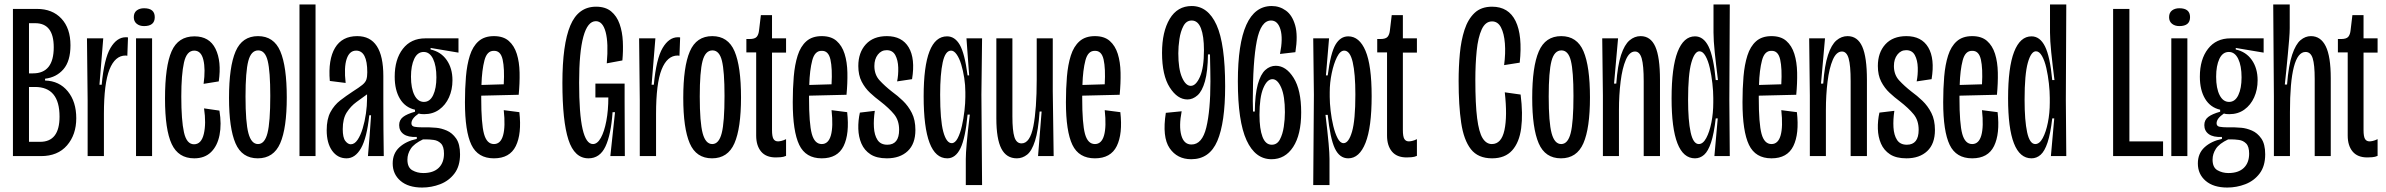

<svg xmlns="http://www.w3.org/2000/svg" viewBox="-20 -700 10699 861"><path d="M38 0V-660H146Q215 -660 255.5 -616.5Q296 -573 296 -497Q296 -426 264.5 -389.5Q233 -353 182 -347V-339Q246 -337 284 -290.5Q322 -244 322 -170Q322 -96 280.5 -48Q239 0 164 0ZM110 -371H128Q221 -371 221 -488Q221 -596 138 -596H110ZM110 -64H160Q247 -64 247 -177Q247 -310 137 -310H110Z M373 0V-250L370 -528H443L426 -320H436Q447 -437 475.5 -485Q504 -533 544 -533Q551 -533 554 -532L551 -450Q548 -451 543 -451Q496 -451 471 -388.5Q446 -326 446 -189V0Z M590 0V-528H662V0ZM626 -583Q606 -583 593 -593.5Q580 -604 580 -623Q580 -643 593 -653Q606 -663 626 -663Q674 -663 674 -623Q674 -583 626 -583Z M851 10Q780 10 750 -54Q720 -118 720 -258Q720 -403 749.5 -470Q779 -537 852 -537Q919 -537 946.5 -481Q974 -425 961 -335L893 -324Q902 -390 892 -431.5Q882 -473 851 -473Q817 -473 805 -419.5Q793 -366 793 -267Q793 -160 805 -106.5Q817 -53 850 -53Q883 -53 894 -99.5Q905 -146 895 -214L964 -204Q974 -143 964.5 -94.5Q955 -46 926.5 -18Q898 10 851 10Z M1136 10Q1065 10 1036 -57.5Q1007 -125 1007 -261Q1007 -401 1036.5 -469.5Q1066 -538 1137 -538Q1208 -538 1237 -470Q1266 -402 1266 -263Q1266 -125 1236.5 -57.5Q1207 10 1136 10ZM1137 -54Q1167 -54 1179.5 -103Q1192 -152 1192 -270Q1192 -380 1180.5 -427Q1169 -474 1138 -474Q1106 -474 1093.5 -426.5Q1081 -379 1081 -267Q1081 -151 1094 -102.5Q1107 -54 1137 -54Z M1323 0V-680H1395V0Z M1534 10Q1494 10 1469.5 -24Q1445 -58 1445 -116Q1445 -166 1462 -197.5Q1479 -229 1505.5 -249.5Q1532 -270 1561 -289Q1591 -308 1605 -319.5Q1619 -331 1623 -343.5Q1627 -356 1627 -376Q1627 -473 1577 -473Q1547 -473 1534.5 -435.5Q1522 -398 1530 -328L1459 -337Q1451 -433 1482.5 -485.5Q1514 -538 1582 -538Q1699 -538 1699 -359V-241Q1699 -181 1699.5 -120.5Q1700 -60 1701 0H1630Q1634 -46 1637.5 -91.5Q1641 -137 1644 -183H1636Q1625 -81 1599 -35.5Q1573 10 1534 10ZM1553 -53Q1570 -53 1583.5 -73Q1597 -93 1606.5 -124.5Q1616 -156 1621 -191Q1626 -226 1626 -257V-277Q1604 -261 1578.5 -242.5Q1553 -224 1535 -196Q1517 -168 1517 -121Q1517 -83 1528.5 -68Q1540 -53 1553 -53Z M1873 141Q1811 141 1776 111Q1741 81 1741 33Q1741 -12 1771 -39.5Q1801 -67 1849 -77V-86Q1810 -84 1790 -98.5Q1770 -113 1770 -139Q1770 -162 1787.5 -175.5Q1805 -189 1841 -199V-208Q1797 -218 1773.5 -257Q1750 -296 1750 -356Q1750 -434 1786.5 -481Q1823 -528 1887 -528H2036V-464L1911 -485V-478Q1957 -468 1983 -431Q2009 -394 2009 -340Q2009 -298 1993.5 -263.5Q1978 -229 1949.5 -208.5Q1921 -188 1882 -188Q1878 -188 1870.5 -188.5Q1863 -189 1858 -191Q1825 -169 1825 -147Q1825 -134 1839 -131.5Q1853 -129 1872 -129H1904Q1914 -129 1936.5 -127Q1959 -125 1983.5 -114.5Q2008 -104 2025.5 -79Q2043 -54 2043 -8Q2043 45 2018 78Q1993 111 1954 126Q1915 141 1873 141ZM1881 -243Q1908 -243 1922.5 -273.5Q1937 -304 1937 -353Q1937 -405 1922 -436Q1907 -467 1880 -467Q1852 -467 1837.5 -436Q1823 -405 1823 -356Q1823 -304 1838.5 -273.5Q1854 -243 1881 -243ZM1878 76Q1923 76 1947 53Q1971 30 1971 -11Q1971 -43 1957.5 -56.5Q1944 -70 1925 -72.5Q1906 -75 1890 -75H1877Q1837 -56 1822 -33Q1807 -10 1807 16Q1807 51 1829 63.5Q1851 76 1878 76Z M2195 10Q2123 10 2094 -50.5Q2065 -111 2065 -242Q2065 -303 2069.5 -356.5Q2074 -410 2087 -451Q2100 -492 2126 -515Q2152 -538 2195 -538Q2237 -538 2261.5 -516.5Q2286 -495 2297.5 -458.5Q2309 -422 2310 -374.5Q2311 -327 2306 -275L2138 -271Q2138 -267 2138 -261Q2138 -145 2150.5 -99.5Q2163 -54 2195 -54Q2225 -54 2236 -93Q2247 -132 2239 -206L2309 -197Q2320 -100 2293 -45Q2266 10 2195 10ZM2195 -472Q2164 -473 2152.5 -429.5Q2141 -386 2139 -319L2239 -322Q2243 -393 2234 -433Q2225 -473 2195 -472Z M2619 10Q2556 10 2529 -73.5Q2502 -157 2502 -328Q2502 -501 2537.5 -585.5Q2573 -670 2653 -670Q2695 -670 2720.5 -649Q2746 -628 2758.5 -592.5Q2771 -557 2773 -514Q2775 -471 2771 -429L2701 -416Q2709 -507 2696 -556Q2683 -605 2652 -605Q2615 -605 2596 -535.5Q2577 -466 2577 -330Q2577 -189 2592.5 -121.5Q2608 -54 2639 -54Q2659 -54 2674.5 -82Q2690 -110 2699 -157.5Q2708 -205 2708 -263H2650V-325H2781V-243L2782 0H2717L2738 -197H2727Q2720 -96 2695 -43Q2670 10 2619 10Z M2849 0V-250L2846 -528H2919L2902 -320H2912Q2923 -437 2951.5 -485Q2980 -533 3020 -533Q3027 -533 3030 -532L3027 -450Q3024 -451 3019 -451Q2972 -451 2947 -388.5Q2922 -326 2922 -189V0Z M3173 10Q3102 10 3073 -57.5Q3044 -125 3044 -261Q3044 -401 3073.5 -469.5Q3103 -538 3174 -538Q3245 -538 3274 -470Q3303 -402 3303 -263Q3303 -125 3273.5 -57.5Q3244 10 3173 10ZM3174 -54Q3204 -54 3216.5 -103Q3229 -152 3229 -270Q3229 -380 3217.5 -427Q3206 -474 3175 -474Q3143 -474 3130.5 -426.5Q3118 -379 3118 -267Q3118 -151 3131 -102.5Q3144 -54 3174 -54Z M3459 6Q3415 6 3393 -20.5Q3371 -47 3371 -92V-465H3327V-525H3341Q3365 -525 3373.5 -535Q3382 -545 3384 -565L3392 -632H3442V-528H3505V-464H3442V-117Q3442 -88 3448.5 -77Q3455 -66 3469 -66Q3474 -66 3483.5 -68Q3493 -70 3505 -76V-1Q3494 4 3481 5Q3468 6 3459 6Z M3665 10Q3593 10 3564 -50.5Q3535 -111 3535 -242Q3535 -303 3539.5 -356.5Q3544 -410 3557 -451Q3570 -492 3596 -515Q3622 -538 3665 -538Q3707 -538 3731.5 -516.5Q3756 -495 3767.5 -458.5Q3779 -422 3780 -374.5Q3781 -327 3776 -275L3608 -271Q3608 -267 3608 -261Q3608 -145 3620.5 -99.5Q3633 -54 3665 -54Q3695 -54 3706 -93Q3717 -132 3709 -206L3779 -197Q3790 -100 3763 -45Q3736 10 3665 10ZM3665 -472Q3634 -473 3622.5 -429.5Q3611 -386 3609 -319L3709 -322Q3713 -393 3704 -433Q3695 -473 3665 -472Z M3957 10Q3911 10 3883.5 -8Q3856 -26 3843 -56Q3830 -86 3829 -122.5Q3828 -159 3836 -195L3903 -203Q3897 -164 3899 -129Q3901 -94 3915 -72.5Q3929 -51 3959 -51Q4012 -51 4012 -118Q4012 -160 3989.5 -187.5Q3967 -215 3927 -246Q3904 -263 3881.5 -284Q3859 -305 3844 -334Q3829 -363 3829 -404Q3829 -464 3862.5 -501Q3896 -538 3957 -538Q4025 -538 4055 -487.5Q4085 -437 4070 -345L4003 -335Q4009 -364 4008 -397Q4007 -430 3995 -452.5Q3983 -475 3956 -475Q3932 -475 3916.5 -455Q3901 -435 3901 -404Q3901 -365 3924.5 -339.5Q3948 -314 3980 -289Q4005 -271 4029 -248Q4053 -225 4069 -193.5Q4085 -162 4085 -117Q4085 -55 4050.5 -22.5Q4016 10 3957 10Z M4311 130V13Q4311 -11 4315 -57Q4319 -103 4329 -186H4319Q4309 -80 4287 -35Q4265 10 4228 10Q4122 10 4122 -268Q4122 -537 4227 -537Q4262 -537 4284 -499Q4306 -461 4319 -362H4326L4314 -528H4384L4381 -276L4384 130ZM4248 -58Q4263 -58 4274.5 -80Q4286 -102 4293.5 -135Q4301 -168 4305 -203.5Q4309 -239 4309 -265V-287Q4309 -318 4304 -350.5Q4299 -383 4290.5 -411Q4282 -439 4270 -456Q4258 -473 4245 -473Q4219 -473 4207.5 -420.5Q4196 -368 4196 -275Q4196 -161 4210 -109.5Q4224 -58 4248 -58Z M4540 10Q4493 10 4470.5 -33.5Q4448 -77 4448 -169V-528H4520V-178Q4520 -114 4529 -85.5Q4538 -57 4561 -57Q4599 -57 4614 -134Q4629 -211 4629 -344V-528H4701V-291L4705 0H4635L4651 -200H4642Q4636 -114 4621.5 -68.5Q4607 -23 4586 -6.5Q4565 10 4540 10Z M4890 10Q4818 10 4789 -50.5Q4760 -111 4760 -242Q4760 -303 4764.5 -356.5Q4769 -410 4782 -451Q4795 -492 4821 -515Q4847 -538 4890 -538Q4932 -538 4956.5 -516.5Q4981 -495 4992.5 -458.5Q5004 -422 5005 -374.5Q5006 -327 5001 -275L4833 -271Q4833 -267 4833 -261Q4833 -145 4845.5 -99.5Q4858 -54 4890 -54Q4920 -54 4931 -93Q4942 -132 4934 -206L5004 -197Q5015 -100 4988 -45Q4961 10 4890 10ZM4890 -472Q4859 -473 4847.5 -429.5Q4836 -386 4834 -319L4934 -322Q4938 -393 4929 -433Q4920 -473 4890 -472Z M5322 14Q5259 14 5225 -35.5Q5191 -85 5208 -194L5279 -201Q5266 -134 5277.5 -93Q5289 -52 5323 -52Q5371 -52 5389.5 -128.5Q5408 -205 5408 -335Q5408 -358 5407.5 -381.5Q5407 -405 5406 -456H5397Q5396 -380 5383.5 -335.5Q5371 -291 5350 -272.5Q5329 -254 5305 -254Q5260 -254 5225.5 -308Q5191 -362 5191 -463Q5191 -558 5225.5 -615.5Q5260 -673 5324 -673Q5397 -673 5435.5 -588Q5474 -503 5474 -313Q5474 -150 5439 -68Q5404 14 5322 14ZM5320 -315Q5343 -315 5361 -355.5Q5379 -396 5379 -475Q5379 -538 5365.5 -573Q5352 -608 5324 -608Q5300 -608 5287 -583.5Q5274 -559 5269 -525Q5264 -491 5264 -461Q5264 -391 5280.5 -353Q5297 -315 5320 -315Z M5682 14Q5609 14 5570 -71Q5531 -156 5531 -335Q5531 -673 5683 -673Q5718 -673 5746.5 -652.5Q5775 -632 5788 -586.5Q5801 -541 5789 -466L5720 -458Q5734 -528 5722 -568Q5710 -608 5680 -608Q5634 -608 5616 -516.5Q5598 -425 5598 -247Q5598 -238 5598.5 -224Q5599 -210 5599 -200H5607Q5608 -277 5620.5 -322Q5633 -367 5654 -386Q5675 -405 5701 -405Q5747 -405 5781 -351Q5815 -297 5815 -196Q5815 -96 5779 -41Q5743 14 5682 14ZM5683 -51Q5707 -51 5719.5 -74.5Q5732 -98 5737 -131.5Q5742 -165 5742 -197Q5742 -269 5725.5 -307Q5709 -345 5686 -345Q5662 -345 5645 -304.5Q5628 -264 5628 -185Q5628 -122 5641.5 -86.5Q5655 -51 5683 -51Z M5869 130 5872 -274 5869 -528H5940L5926 -362H5934Q5947 -463 5969 -500Q5991 -537 6026 -537Q6076 -537 6103.5 -472Q6131 -407 6131 -269Q6131 -129 6103.5 -59.5Q6076 10 6026 10Q5987 10 5966 -34.5Q5945 -79 5934 -185H5924Q5934 -102 5938 -56.5Q5942 -11 5942 13V130ZM6005 -58Q6028 -58 6043 -109.5Q6058 -161 6058 -276Q6058 -370 6046 -421.5Q6034 -473 6008 -473Q5990 -473 5975.5 -444Q5961 -415 5952 -372Q5943 -329 5943 -287V-265Q5943 -239 5947 -203.5Q5951 -168 5959 -135Q5967 -102 5978.5 -80Q5990 -58 6005 -58Z M6288 6Q6244 6 6222 -20.5Q6200 -47 6200 -92V-465H6156V-525H6170Q6194 -525 6202.5 -535Q6211 -545 6213 -565L6221 -632H6271V-528H6334V-464H6271V-117Q6271 -88 6277.5 -77Q6284 -66 6298 -66Q6303 -66 6312.5 -68Q6322 -70 6334 -76V-1Q6323 4 6310 5Q6297 6 6288 6Z M6671 10Q6608 10 6576 -31Q6544 -72 6532.5 -149.5Q6521 -227 6521 -337Q6521 -400 6526.5 -459.5Q6532 -519 6547.5 -566.5Q6563 -614 6592.5 -642Q6622 -670 6671 -670Q6745 -670 6776.5 -605.5Q6808 -541 6795 -419L6725 -408Q6732 -461 6728.5 -505.5Q6725 -550 6711 -577Q6697 -604 6671 -604Q6641 -604 6624.5 -568Q6608 -532 6602 -472Q6596 -412 6596 -342Q6596 -233 6604 -170Q6612 -107 6628.5 -80.5Q6645 -54 6670 -54Q6713 -54 6726.5 -116.5Q6740 -179 6728 -286L6799 -276Q6810 -189 6801.5 -125Q6793 -61 6761 -25.5Q6729 10 6671 10Z M6980 10Q6909 10 6880 -57.5Q6851 -125 6851 -261Q6851 -401 6880.5 -469.5Q6910 -538 6981 -538Q7052 -538 7081 -470Q7110 -402 7110 -263Q7110 -125 7080.5 -57.5Q7051 10 6980 10ZM6981 -54Q7011 -54 7023.5 -103Q7036 -152 7036 -270Q7036 -380 7024.5 -427Q7013 -474 6982 -474Q6950 -474 6937.5 -426.5Q6925 -379 6925 -267Q6925 -151 6938 -102.5Q6951 -54 6981 -54Z M7168 0V-271L7165 -528H7236L7218 -325H7228Q7234 -407 7249.5 -453.5Q7265 -500 7287.5 -519Q7310 -538 7337 -538Q7382 -538 7403 -491Q7424 -444 7424 -342V0H7351V-336Q7351 -407 7342 -438Q7333 -469 7312 -469Q7287 -469 7271 -432Q7255 -395 7247.5 -334.5Q7240 -274 7240 -206V0Z M7581 10Q7476 10 7476 -259Q7476 -398 7503 -467.5Q7530 -537 7581 -537Q7619 -537 7641.5 -492Q7664 -447 7674 -341H7684Q7675 -412 7669.5 -465.5Q7664 -519 7664 -554V-680H7737L7735 -252L7737 0H7668L7683 -169H7674Q7666 -100 7653 -61Q7640 -22 7622 -6Q7604 10 7581 10ZM7598 -54Q7617 -54 7631.5 -81Q7646 -108 7654.5 -150.5Q7663 -193 7663 -240V-261Q7663 -290 7659 -326Q7655 -362 7647.5 -395Q7640 -428 7628 -449Q7616 -470 7601 -470Q7579 -470 7564.5 -418.5Q7550 -367 7550 -253Q7550 -159 7561.5 -106.5Q7573 -54 7598 -54Z M7924 10Q7852 10 7823 -50.5Q7794 -111 7794 -242Q7794 -303 7798.5 -356.5Q7803 -410 7816 -451Q7829 -492 7855 -515Q7881 -538 7924 -538Q7966 -538 7990.5 -516.5Q8015 -495 8026.5 -458.5Q8038 -422 8039 -374.5Q8040 -327 8035 -275L7867 -271Q7867 -267 7867 -261Q7867 -145 7879.5 -99.5Q7892 -54 7924 -54Q7954 -54 7965 -93Q7976 -132 7968 -206L8038 -197Q8049 -100 8022 -45Q7995 10 7924 10ZM7924 -472Q7893 -473 7881.5 -429.5Q7870 -386 7868 -319L7968 -322Q7972 -393 7963 -433Q7954 -473 7924 -472Z M8096 0V-271L8093 -528H8164L8146 -325H8156Q8162 -407 8177.5 -453.5Q8193 -500 8215.5 -519Q8238 -538 8265 -538Q8310 -538 8331 -491Q8352 -444 8352 -342V0H8279V-336Q8279 -407 8270 -438Q8261 -469 8240 -469Q8215 -469 8199 -432Q8183 -395 8175.5 -334.5Q8168 -274 8168 -206V0Z M8529 10Q8483 10 8455.5 -8Q8428 -26 8415 -56Q8402 -86 8401 -122.5Q8400 -159 8408 -195L8475 -203Q8469 -164 8471 -129Q8473 -94 8487 -72.5Q8501 -51 8531 -51Q8584 -51 8584 -118Q8584 -160 8561.5 -187.5Q8539 -215 8499 -246Q8476 -263 8453.5 -284Q8431 -305 8416 -334Q8401 -363 8401 -404Q8401 -464 8434.5 -501Q8468 -538 8529 -538Q8597 -538 8627 -487.5Q8657 -437 8642 -345L8575 -335Q8581 -364 8580 -397Q8579 -430 8567 -452.5Q8555 -475 8528 -475Q8504 -475 8488.5 -455Q8473 -435 8473 -404Q8473 -365 8496.5 -339.5Q8520 -314 8552 -289Q8577 -271 8601 -248Q8625 -225 8641 -193.5Q8657 -162 8657 -117Q8657 -55 8622.5 -22.5Q8588 10 8529 10Z M8824 10Q8752 10 8723 -50.5Q8694 -111 8694 -242Q8694 -303 8698.5 -356.5Q8703 -410 8716 -451Q8729 -492 8755 -515Q8781 -538 8824 -538Q8866 -538 8890.5 -516.5Q8915 -495 8926.5 -458.5Q8938 -422 8939 -374.5Q8940 -327 8935 -275L8767 -271Q8767 -267 8767 -261Q8767 -145 8779.5 -99.5Q8792 -54 8824 -54Q8854 -54 8865 -93Q8876 -132 8868 -206L8938 -197Q8949 -100 8922 -45Q8895 10 8824 10ZM8824 -472Q8793 -473 8781.5 -429.5Q8770 -386 8768 -319L8868 -322Q8872 -393 8863 -433Q8854 -473 8824 -472Z M9090 10Q8985 10 8985 -259Q8985 -398 9012 -467.5Q9039 -537 9090 -537Q9128 -537 9150.5 -492Q9173 -447 9183 -341H9193Q9184 -412 9178.5 -465.5Q9173 -519 9173 -554V-680H9246L9244 -252L9246 0H9177L9192 -169H9183Q9175 -100 9162 -61Q9149 -22 9131 -6Q9113 10 9090 10ZM9107 -54Q9126 -54 9140.5 -81Q9155 -108 9163.5 -150.5Q9172 -193 9172 -240V-261Q9172 -290 9168 -326Q9164 -362 9156.5 -395Q9149 -428 9137 -449Q9125 -470 9110 -470Q9088 -470 9073.5 -418.5Q9059 -367 9059 -253Q9059 -159 9070.5 -106.5Q9082 -54 9107 -54Z M9456 0V-660H9529V-66H9680V0Z M9717 0V-528H9789V0ZM9753 -583Q9733 -583 9720 -593.5Q9707 -604 9707 -623Q9707 -643 9720 -653Q9733 -663 9753 -663Q9801 -663 9801 -623Q9801 -583 9753 -583Z M9968 141Q9906 141 9871 111Q9836 81 9836 33Q9836 -12 9866 -39.5Q9896 -67 9944 -77V-86Q9905 -84 9885 -98.5Q9865 -113 9865 -139Q9865 -162 9882.5 -175.5Q9900 -189 9936 -199V-208Q9892 -218 9868.5 -257Q9845 -296 9845 -356Q9845 -434 9881.5 -481Q9918 -528 9982 -528H10131V-464L10006 -485V-478Q10052 -468 10078 -431Q10104 -394 10104 -340Q10104 -298 10088.5 -263.5Q10073 -229 10044.5 -208.5Q10016 -188 9977 -188Q9973 -188 9965.5 -188.5Q9958 -189 9953 -191Q9920 -169 9920 -147Q9920 -134 9934 -131.5Q9948 -129 9967 -129H9999Q10009 -129 10031.5 -127Q10054 -125 10078.5 -114.5Q10103 -104 10120.5 -79Q10138 -54 10138 -8Q10138 45 10113 78Q10088 111 10049 126Q10010 141 9968 141ZM9976 -243Q10003 -243 10017.5 -273.5Q10032 -304 10032 -353Q10032 -405 10017 -436Q10002 -467 9975 -467Q9947 -467 9932.5 -436Q9918 -405 9918 -356Q9918 -304 9933.5 -273.5Q9949 -243 9976 -243ZM9973 76Q10018 76 10042 53Q10066 30 10066 -11Q10066 -43 10052.5 -56.5Q10039 -70 10020 -72.5Q10001 -75 9985 -75H9972Q9932 -56 9917 -33Q9902 -10 9902 16Q9902 51 9924 63.5Q9946 76 9973 76Z M10177 0V-266L10174 -680H10248V-574Q10248 -555 10245.5 -524Q10243 -493 10239.5 -456Q10236 -419 10232.5 -383.5Q10229 -348 10226 -321H10236Q10243 -408 10259 -455Q10275 -502 10296.5 -520Q10318 -538 10343 -538Q10387 -538 10409.5 -492.5Q10432 -447 10432 -349V0H10360V-346Q10360 -410 10351 -438.5Q10342 -467 10319 -467Q10249 -467 10249 -198V0Z M10596 6Q10552 6 10530 -20.5Q10508 -47 10508 -92V-465H10464V-525H10478Q10502 -525 10510.5 -535Q10519 -545 10521 -565L10529 -632H10579V-528H10642V-464H10579V-117Q10579 -88 10585.5 -77Q10592 -66 10606 -66Q10611 -66 10620.5 -68Q10630 -70 10642 -76V-1Q10631 4 10618 5Q10605 6 10596 6Z"/></svg>

Font: Bricolage Grotesque 96pt Condensed Light
Style: Regular
Weight: 300
Width: 3
Designer: Mathieu Triay
Foundry: Atelier Triay
Version: Version 1.001; ttfautohint (v1.8.4.7-5d5b);gftools[0.9.33.de